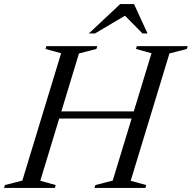

<svg xmlns="http://www.w3.org/2000/svg" viewBox="-49 -921 940 941"><path d="M187.5 -340 198.5 -375H659.5L648 -340ZM250.5 -660 174 -681 178.5 -695H428L423.5 -681L338 -659L148.5 -35L224 -14L220 0H-29L-25 -14L60.5 -36ZM693.5 -660 617.5 -681 621.5 -695H871L866.5 -681L781.5 -659L591.5 -35L667.5 -14L663.5 0H414L418.5 -14L503.5 -36ZM386.5 -757 540 -901H608L674 -757H649.5L553.5 -854H580.5L416.5 -757Z"/></svg>

Font: Newsreader 48pt
Style: Italic
Weight: 400
Italic angle: -17°
Version: Version 1.003